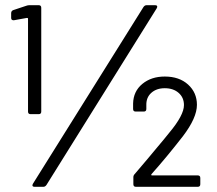

<svg xmlns="http://www.w3.org/2000/svg" viewBox="-20 -720 836 740"><path d="M94 -700H129Q139 -700 139 -690V-290Q139 -280 129 -280H98Q88 -280 88 -290V-648Q88 -651 84 -651L34 -642H32Q23 -642 23 -651V-669Q23 -678 31 -681L82 -698Q87 -700 94 -700ZM107 -12 533 -693Q538 -700 545 -700H578Q584 -700 585.5 -696.5Q587 -693 584 -688L159 -7Q154 0 147 0H113Q107 0 105.5 -3.5Q104 -7 107 -12ZM494 -10V-37Q494 -44 499 -49Q543 -100 615 -187L632 -208Q689 -276 689 -315Q689 -344 668.5 -362Q648 -380 615 -380Q583 -380 563 -362Q543 -344 544 -314V-300Q544 -290 534 -290H503Q493 -290 493 -300V-321Q494 -368 528.5 -396.5Q563 -425 615 -425Q671 -425 705 -394Q739 -363 739 -316Q739 -266 685 -195Q622 -114 564 -49Q561 -44 566 -44H742Q752 -44 752 -34V-10Q752 0 742 0H504Q494 0 494 -10Z"/></svg>

Font: Barlow
Style: Regular
Weight: 400
Designer: Jeremy Tribby
Foundry: Tribby Type
Version: Version 1.408;December 10, 2018;FontCreator 11.5.0.2430 64-b